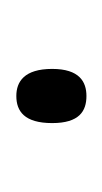

<svg xmlns="http://www.w3.org/2000/svg" viewBox="36 -160 128 241"><g transform="rotate(90 100.5 -39.0)"><path d="M100 5C119 5 134 -5 134 -40C134 -74 119 -83 100 -83C82 -83 66 -74 66 -40C66 -5 82 5 100 5Z"/></g></svg>

Font: Noto Serif Sinhala ExtraCondensed ExtraLight
Style: Regular
Weight: 200
Width: 2
Designer: Jelle Bosma - Monotype Design Team
Foundry: Monotype Imaging Inc.
Version: Version 2.007